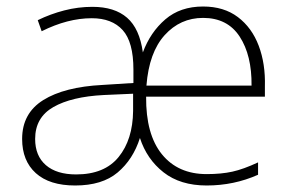

<svg xmlns="http://www.w3.org/2000/svg" viewBox="-20 -626 893 590"><path d="M604 -606Q668 -606 711 -573.5Q754 -541 775 -485.5Q796 -430 794 -360V-329H429Q428 -213 477.5 -152Q527 -91 615 -91Q660 -91 694 -98.5Q728 -106 773 -127V-89Q699 -56 615 -56Q534 -56 482.5 -96.5Q431 -137 410 -202Q389 -136 341.5 -96Q294 -56 211 -56Q132 -56 90 -94Q48 -132 48 -199Q48 -278 113 -318.5Q178 -359 295 -365L390 -371V-412Q390 -497 357 -533.5Q324 -570 262 -570Q188 -570 108 -530L96 -564Q135 -583 177.5 -594Q220 -605 264 -605Q332 -605 370.5 -571.5Q409 -538 419 -465Q442 -527 488 -566.5Q534 -606 604 -606ZM604 -571Q534 -571 486 -518Q438 -465 430 -363H753Q754 -456 716.5 -513.5Q679 -571 604 -571ZM299 -334Q200 -329 144 -297Q88 -265 88 -199Q88 -147 121 -118.5Q154 -90 214 -90Q301 -90 344.5 -143.5Q388 -197 389 -285V-338Z"/></svg>

Font: Noto Sans Malayalam UI ExtraLight
Style: Regular
Weight: 200
Designer: Jelle Bosma - Monotype Design Team
Foundry: Monotype Imaging Inc.
Version: Version 2.104; ttfautohint (v1.8.4.7-5d5b)